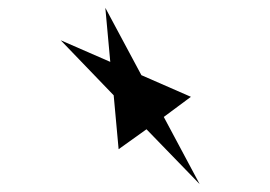

<svg xmlns="http://www.w3.org/2000/svg" viewBox="-20 -628 695 494"><path d="M136.2 -524.4 272.5 -382.8 285.2 -244.1 356.9 -295.4 493.7 -154.3 401.4 -327.1 471.2 -378.9 343.8 -434.6 251 -607.9 263.7 -468.8Z"/></svg>

Font: Vazirmatn
Style: Bold
Weight: 700
Designer: Saber Rastikerdar
Foundry: Saber Rastikerdar
Version: Version 33.003